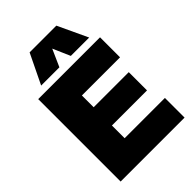

<svg xmlns="http://www.w3.org/2000/svg" viewBox="-269 -1044 1153 1153"><g transform="rotate(-45 308.0 -467.5)"><path d="M49 0V-700H574V-530H250V-430H548V-275H250V-167H592V0ZM119 -745 211 -935H438L527 -745H371L323 -855L274 -745Z"/></g></svg>

Font: Georama ExtraCondensed Thin ExtraBold
Style: Regular
Weight: 800
Version: Version 1.001